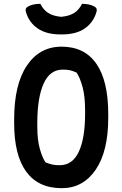

<svg xmlns="http://www.w3.org/2000/svg" viewBox="-20 -964 640 1004"><path d="M302 -720Q422 -720 484 -630.5Q546 -541 546 -368V-348Q546 -172 480 -76Q414 20 303 20Q180 20 117 -66.5Q54 -153 54 -320V-340Q54 -522 120.5 -621Q187 -720 302 -720ZM175 -303Q175 -233 188 -186.5Q201 -140 218 -115Q238 -107 254 -103.5Q270 -100 292 -100Q359 -100 392 -170.5Q425 -241 425 -370V-386Q425 -460 412 -508Q399 -556 381 -584Q362 -593 346.5 -596.5Q331 -600 308 -600Q241 -600 208 -526.5Q175 -453 175 -319ZM409 -944Q450 -944 475 -929Q491 -920 484 -900Q468 -846 423 -815Q378 -784 304 -784H296Q223 -784 177.5 -815Q132 -846 116 -900Q109 -920 125 -929Q150 -944 191 -944Q207 -912 232.5 -896Q258 -880 300 -876Q342 -880 367.5 -896Q393 -912 409 -944Z"/></svg>

Font: Recursive Mn Csl St SmB
Style: Regular
Weight: 600
Monospace: yes
Version: Version 1.079;hotconv 1.0.112;makeotfexe 2.5.65598; ttfautoh